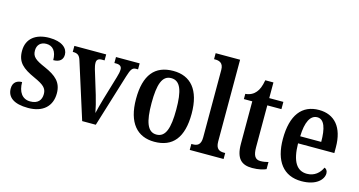

<svg xmlns="http://www.w3.org/2000/svg" viewBox="-80 -1104 2728 1457"><g transform="rotate(15 1283.5 -375.0)"><path d="M195 10C311 10 378 -52 378 -153C378 -241 328 -282 240 -321C159 -356 133 -376 133 -425C133 -469 160 -496 205 -496C255 -496 286 -459 286 -390C337 -390 361 -414 361 -453C361 -502 316 -546 215 -546C110 -546 39 -495 39 -397C39 -308 85 -269 183 -225C258 -191 284 -169 284 -123C284 -74 257 -42 197 -42C135 -42 101 -91 101 -168C67 -168 30 -152 30 -99C30 -31 82 10 195 10Z M479 -438 618 0H725L852 -413C871 -475 882 -489 911 -489H926V-536H740V-489H755C783 -489 798 -477 798 -455C798 -435 794 -418 786 -391L730 -203C717 -159 705 -112 699 -85C693 -118 680 -173 666 -219L609 -406C605 -421 601 -437 601 -454C601 -476 613 -489 641 -489H663V-536H413V-489C450 -489 467 -479 479 -438Z M1186 10C1331 10 1406 -81 1406 -269C1406 -457 1324 -547 1189 -547C1044 -547 969 -457 969 -269C969 -81 1052 10 1186 10ZM1188 -47C1117 -47 1091 -123 1091 -269C1091 -415 1116 -490 1187 -490C1260 -490 1285 -415 1285 -269C1285 -123 1260 -47 1188 -47Z M1463 0H1729V-47H1719C1684 -47 1655 -58 1655 -118V-760H1463V-713H1473C1501 -713 1537 -705 1537 -649V-118C1537 -58 1508 -47 1473 -47H1463Z M1955 10C2006 10 2045 -1 2064 -10V-66C2045 -61 2025 -57 2002 -57C1961 -57 1944 -85 1944 -151V-479H2055V-536H1944V-659H1880C1871 -609 1859 -581 1841 -560C1824 -539 1797 -523 1760 -520V-479H1826V-146C1826 -30 1871 10 1955 10Z M2342 10C2460 10 2511 -49 2511 -96C2511 -117 2500 -130 2486 -135C2466 -91 2427 -55 2368 -55C2289 -55 2246 -118 2244 -261H2529V-306C2529 -464 2455 -547 2333 -547C2200 -547 2124 -452 2124 -264C2124 -90 2200 10 2342 10ZM2411 -317H2246C2249 -429 2280 -490 2335 -490C2390 -490 2411 -422 2411 -317Z"/></g></svg>

Font: Noto Serif Armenian Condensed SemiBold
Style: Regular
Weight: 600
Width: 3
Designer: Monotype Design Team
Foundry: Monotype Imaging Inc.
Version: Version 2.008